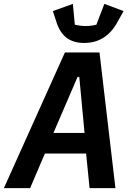

<svg xmlns="http://www.w3.org/2000/svg" viewBox="-49 -968 669 988"><path d="M545 0 463 -698H285L-29 0H106L182 -178H394L412 0ZM386 -284H226L350 -572H359ZM384 -747C456 -747 515 -780 555 -854L587 -911L488 -948L447 -841C434 -837 410 -834 391 -834C376 -834 349 -837 336 -841L326 -948L223 -911L240 -859C263 -783 309 -747 384 -747Z"/></svg>

Font: IBM Plex Mono SmBld
Style: Italic
Weight: 600
Italic angle: -9.5°
Monospace: yes
Designer: Mike Abbink, Paul van der Laan, Pieter van Rosmalen
Foundry: Bold Monday
Version: Version 2.004